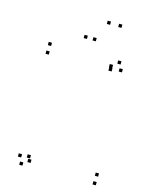

<svg xmlns="http://www.w3.org/2000/svg" viewBox="-138 -1040 897 1139"><g transform="rotate(15 310.0 -471.0)"><path d="M563.5 10V-10H543.5V10ZM563.5 -43V-63H543.5V-43ZM145.5 -43V-63H125.5V-43ZM155.5 -18V-38H135.5V-18ZM540 -677V-697H520V-677ZM520 -720V-740H500V-720ZM93.5 -719.5V-739.5H73.5V-719.5ZM93.5 -666.5V-686.5H73.5V-666.5ZM479.5 -666.5V-686.5H459.5V-666.5ZM477.5 -686.5V-706.5H457.5V-686.5ZM93 -35V-55H73V-35ZM113 10V-10H93V10ZM288 -815V-835H268V-815ZM399 -931.5V-951.5H379V-931.5ZM469 -931.5V-951.5H449V-931.5ZM342.5 -815V-835H322.5V-815Z"/></g></svg>

Font: Monaspace Krypton Dots Var
Style: Regular
Weight: 400
Designer: Riley Cran and the Lettermatic Team
Version: Version 1.100 (Monaspace Krypton Dots)